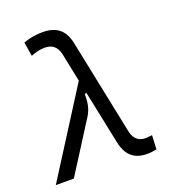

<svg xmlns="http://www.w3.org/2000/svg" viewBox="-145 -847 868 961"><g transform="rotate(-20 288.5 -366.0)"><path d="M475.6 9.8C493.2 9.8 508.8 7.8 525.9 3.9L529.3 -70.3C510.7 -67.9 501 -66.9 497.6 -66.9C460 -66.9 435.1 -84 425.3 -126.5L319.3 -641.6C303.2 -712.4 259.8 -742.2 191.4 -742.2C144 -742.2 114.3 -733.9 87.4 -724.1L99.6 -649.4C124 -658.7 144.5 -665.5 174.3 -665.5C210 -665.5 236.3 -648.9 246.6 -606L278.3 -452.1L-8.8 0H87.4L257.3 -267.6C278.8 -301.8 284.2 -337.4 283.2 -378.9L293 -381.8L353 -92.8C369.6 -21 409.7 9.8 475.6 9.8Z"/></g></svg>

Font: Cascadia Mono SemiLight
Style: Italic
Weight: 350
Italic angle: -10°
Monospace: yes
Designer: Aaron Bell
Foundry: Saja Typeworks
Version: Version 2404.023